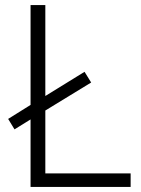

<svg xmlns="http://www.w3.org/2000/svg" viewBox="-20 -734 555 754"><path d="M100 0H493V-53H158V-300L338 -410L312 -452L158 -357V-714H100V-322L12 -267L37 -226L100 -265Z"/></svg>

Font: Noto Sans Bengali Light
Style: Regular
Weight: 300
Designer: Jelle Bosma - Monotype Design Team
Foundry: Monotype Imaging Inc.
Version: Version 2.003